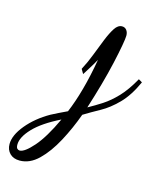

<svg xmlns="http://www.w3.org/2000/svg" viewBox="-292 -420 646 772"><g transform="rotate(15 31.0 -34.0)"><path d="M-138 280Q-164 280 -179 265Q-194 250 -194 226Q-194 189 -158 145.5Q-122 102 -66 70Q-51 62 -35.5 54.5Q-20 47 -1 38Q18 -7 34 -65Q50 -123 62 -193Q50 -171 38.5 -153Q27 -135 19 -122L8 -141Q25 -173 38.5 -208.5Q52 -244 65 -276Q78 -308 91 -328Q104 -348 121 -348Q133 -348 140 -339Q147 -330 147 -316Q147 -305 141.5 -274Q136 -243 126 -198.5Q116 -154 101.5 -102Q87 -50 70 3Q99 -13 127.5 -31.5Q156 -50 184.5 -80Q213 -110 241 -160L256 -151Q229 -91 194.5 -56Q160 -21 124.5 -1.5Q89 18 58 37Q36 98 6 154Q-24 210 -60 245Q-96 280 -138 280ZM-148 241Q-128 241 -92 200Q-56 159 -18 77Q-91 113 -127 151Q-163 189 -163 220Q-163 232 -158.5 236.5Q-154 241 -148 241Z"/></g></svg>

Font: Dancing Script Medium
Style: Regular
Weight: 500
Designer: Pablo Impallari
Foundry: Pablo Impallari
Version: Version 2.000